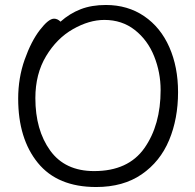

<svg xmlns="http://www.w3.org/2000/svg" viewBox="-20 -733 785 771"><path d="M405 -713Q493 -713 559 -668Q625 -623 660 -543.5Q695 -464 695 -363Q695 -256 659 -170Q623 -84 549 -33Q475 18 366 18Q211 18 132 -79Q53 -176 53 -337Q53 -420 79 -493.5Q105 -567 140 -612.5Q175 -658 197 -658Q211 -658 223 -646Q260 -679 304 -696Q348 -713 405 -713ZM625 -371Q625 -442 599 -507Q573 -572 521.5 -612.5Q470 -653 399 -653Q338 -653 273 -616Q208 -579 165 -507.5Q122 -436 122 -339Q122 -211 181.5 -128.5Q241 -46 358 -46Q495 -46 560 -138.5Q625 -231 625 -371Z"/></svg>

Font: Iansui
Style: Regular
Weight: 400
Designer: But Ko / Fontworks Inc.
Foundry: zi-hi.com / Fontworks Inc.
Version: Version 1.002